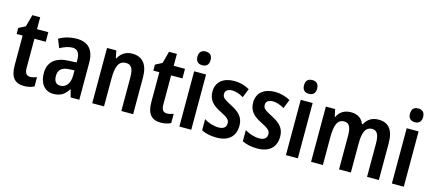

<svg xmlns="http://www.w3.org/2000/svg" viewBox="-55 -1283 4114 1822"><g transform="rotate(15 2002.0 -371.5)"><path d="M244 -89C207 -89 190 -113 190 -163V-449H301V-543H190V-660H113L81 -542L15 -508V-449H74V-156C74 -38 121 10 209 10C248 10 281 2 308 -12V-103C287 -95 264 -89 244 -89Z M581 -553C514 -553 455 -536 406 -508L440 -423C484 -447 524 -461 561 -461C610 -461 635 -430 635 -361V-335L562 -332C430 -327 360 -268 360 -157C360 -62 407 10 498 10C567 10 607 -17 643 -74H646L666 0H751V-363C751 -488 694 -553 581 -553ZM586 -255 635 -258V-208C635 -128 596 -82 541 -82C502 -82 478 -107 478 -161C478 -220 510 -252 586 -255Z M1125 -553C1065 -553 1017 -524 990 -471H984L969 -543H878V0H994V-268C994 -397 1019 -452 1092 -452C1144 -452 1164 -411 1164 -331V0H1280V-360C1280 -490 1224 -553 1125 -553Z M1587 -89C1550 -89 1533 -113 1533 -163V-449H1644V-543H1533V-660H1456L1424 -542L1358 -508V-449H1417V-156C1417 -38 1464 10 1552 10C1591 10 1624 2 1651 -12V-103C1630 -95 1607 -89 1587 -89Z M1793 -753C1752 -753 1728 -731 1728 -685C1728 -640 1753 -618 1793 -618C1833 -618 1857 -640 1857 -685C1857 -731 1834 -753 1793 -753ZM1851 -543H1734V0H1851Z M2283 -155C2283 -240 2235 -281 2159 -321C2083 -360 2063 -374 2063 -409C2063 -441 2087 -461 2130 -461C2168 -461 2207 -446 2243 -425L2278 -513C2231 -539 2183 -553 2128 -553C2020 -553 1951 -497 1951 -403C1951 -320 1997 -276 2074 -238C2150 -201 2169 -181 2169 -148C2169 -109 2144 -88 2094 -88C2045 -88 1991 -106 1952 -131V-21C1993 -1 2042 10 2101 10C2217 10 2283 -49 2283 -155Z M2683 -155C2683 -240 2635 -281 2559 -321C2483 -360 2463 -374 2463 -409C2463 -441 2487 -461 2530 -461C2568 -461 2607 -446 2643 -425L2678 -513C2631 -539 2583 -553 2528 -553C2420 -553 2351 -497 2351 -403C2351 -320 2397 -276 2474 -238C2550 -201 2569 -181 2569 -148C2569 -109 2544 -88 2494 -88C2445 -88 2391 -106 2352 -131V-21C2393 -1 2442 10 2501 10C2617 10 2683 -49 2683 -155Z M2840 -753C2799 -753 2775 -731 2775 -685C2775 -640 2800 -618 2840 -618C2880 -618 2904 -640 2904 -685C2904 -731 2881 -753 2840 -753ZM2898 -543H2781V0H2898Z M3544 -553C3482 -553 3437 -525 3409 -471H3402C3384 -520 3342 -553 3274 -553C3212 -553 3164 -525 3140 -472H3134L3119 -543H3028V0H3144V-267C3144 -385 3163 -452 3234 -452C3281 -452 3303 -416 3303 -331V0H3419V-283C3419 -395 3443 -452 3509 -452C3555 -452 3578 -415 3578 -330V0H3694V-358C3694 -491 3645 -553 3544 -553Z M3881 -753C3840 -753 3816 -731 3816 -685C3816 -640 3841 -618 3881 -618C3921 -618 3945 -640 3945 -685C3945 -731 3922 -753 3881 -753ZM3939 -543H3822V0H3939Z"/></g></svg>

Font: Noto Sans Ethiopic Cond SemBd
Style: Regular
Weight: 600
Width: 3
Designer: Monotype Design Team
Foundry: Monotype Imaging Inc.
Version: Version 2.102